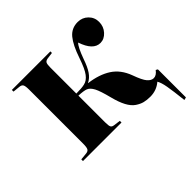

<svg xmlns="http://www.w3.org/2000/svg" viewBox="-172 -684 989 989"><g transform="rotate(-45 322.5 -189.5)"><path d="M629.9 147Q621.6 72.3 615.2 36.1Q608.9 0 598.1 -18.1Q564 11.2 518.1 11.2Q492.7 11.2 473.9 6.3Q455.1 1.5 434.8 -12.2Q414.6 -25.9 398.9 -55.2Q383.3 -84.5 372.1 -128.9Q356.4 -190.9 343.5 -215.6Q330.6 -240.2 313 -247.1Q296.4 -253.4 259.8 -254.9V-60.1Q259.8 -35.2 264.2 -26.9Q268.6 -18.6 282.2 -17.1L318.8 -12.2V0H38.1V-12.2L77.1 -16.1Q91.8 -17.6 96.9 -26.9Q102.1 -36.1 102.1 -62V-457Q102.1 -482.9 96.9 -491.7Q91.8 -500.5 77.1 -502L38.1 -505.9V-518.1H318.8V-506.8L282.2 -502Q268.6 -499.5 264.2 -491.2Q259.8 -482.9 259.8 -458V-270Q299.8 -270 319.8 -274.9Q343.3 -279.8 361.8 -304.2Q380.4 -328.6 400.9 -389.2Q424.3 -458.5 452.1 -492.2Q480 -525.9 524.9 -525.9Q558.1 -525.9 581.1 -503.4Q604 -481 604 -448.2Q604 -414.1 582 -390.1Q560.1 -366.2 532.2 -366.2Q480 -366.2 452.1 -449.2Q435.5 -433.6 412.1 -369.1Q397.5 -326.2 380.9 -301.8Q364.3 -277.3 340.8 -266.1V-265.1Q412.6 -255.9 460.2 -225.1Q507.8 -194.3 530.8 -131.8Q549.3 -80.1 564.9 -62Q580.6 -43.9 598.1 -43.9Q617.7 -43.9 634.8 -66.9L645 -61V143.1Z"/></g></svg>

Font: Display Regular
Style: Bold
Weight: 700
Designer: Latin by Veronika Burian and Jose Scaglione. Greek by Irene Vlachou. Cyrillic by Vera Evstafieva.
Foundry: TypeTogether
Version: Version 3.002